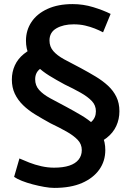

<svg xmlns="http://www.w3.org/2000/svg" viewBox="-20 -800 632 939"><path d="M425 -87Q470 -101 501.5 -125.5Q533 -150 548.5 -183.5Q564 -217 564 -256Q564 -296 549 -326.5Q534 -357 508 -381Q482 -405 448 -425.5Q414 -446 375 -467Q328 -491 293.5 -510Q259 -529 240.5 -550.5Q222 -572 222 -602Q222 -642 256 -661.5Q290 -681 340 -681Q371 -681 396.5 -675Q422 -669 443.5 -660.5Q465 -652 484 -642L521 -732Q485 -750 436 -765Q387 -780 335 -780Q264 -780 212.5 -756.5Q161 -733 134 -692.5Q107 -652 107 -601Q107 -562 121.5 -531.5Q136 -501 161.5 -476Q187 -451 221 -430Q255 -409 296 -387Q340 -366 374.5 -346.5Q409 -327 429 -306Q449 -285 449 -256Q449 -225 428 -205.5Q407 -186 363 -179ZM49 65Q63 75 87 84.5Q111 94 139.5 101.5Q168 109 196 114Q224 119 245 119Q326 119 381 95Q436 71 465.5 29.5Q495 -12 495 -66Q495 -106 480 -136.5Q465 -167 439 -191Q413 -215 378.5 -235.5Q344 -256 305 -277Q259 -301 224.5 -320Q190 -339 171 -360.5Q152 -382 152 -412Q152 -444 174.5 -462Q197 -480 232 -486L166 -575Q126 -560 96.5 -536Q67 -512 52.5 -480Q38 -448 38 -411Q38 -372 52.5 -341.5Q67 -311 92.5 -286Q118 -261 152.5 -240Q187 -219 227 -197Q271 -176 305.5 -156.5Q340 -137 360 -116Q380 -95 380 -66Q380 -39 364.5 -19.5Q349 0 319 10Q289 20 244 20Q214 20 182.5 13Q151 6 123 -5Q95 -16 75 -25Z"/></svg>

Font: Catamaran Thin SemiBold
Style: Regular
Weight: 600
Version: Version 2.000